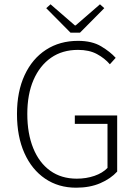

<svg xmlns="http://www.w3.org/2000/svg" viewBox="-20 -861 640 893"><path d="M334 12Q252 12 190 -30Q128 -72 93.5 -149Q59 -226 59 -331Q59 -435 94.5 -511.5Q130 -588 194 -629.5Q258 -671 343 -671Q408 -671 450.5 -645.5Q493 -620 518 -592L491 -562Q467 -590 431 -609.5Q395 -629 343 -629Q270 -629 217.5 -592.5Q165 -556 136 -489.5Q107 -423 107 -331Q107 -240 134.5 -172Q162 -104 213.5 -67Q265 -30 337 -30Q381 -30 419 -43Q457 -56 480 -80V-285H328V-324H525V-63Q495 -30 446.5 -9Q398 12 334 12ZM308 -709 195 -823 215 -841 328 -743H332L445 -841L465 -823L352 -709Z"/></svg>

Font: Source Code Pro ExtraLight Light
Style: Regular
Weight: 300
Monospace: yes
Version: Version 1.018;hotconv 1.0.116;makeotfexe 2.5.65601